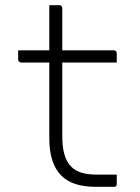

<svg xmlns="http://www.w3.org/2000/svg" viewBox="-20 -720 540 740"><path d="M50 -526H419Q424 -526 427 -523Q430 -520 430 -515Q430 -509 430 -503Q430 -497 430 -491.5Q430 -486 430 -479H61Q59 -479 57 -480Q55 -481 53.5 -482.5Q52 -484 51 -486Q50 -488 50 -490Q50 -497 50 -502.5Q50 -508 50 -514Q50 -520 50 -526ZM430 -47Q430 -38 430 -29Q430 -20 430 -11Q430 -5 427.5 -2.5Q425 0 419 0Q410 0 401.5 0Q393 0 384.5 0Q376 0 367.5 0Q359 0 350 0Q305 0 271.5 -10.5Q238 -21 215.5 -44Q193 -67 181.5 -102.5Q170 -138 170 -189Q170 -239 170 -289Q170 -339 170 -389Q170 -439 170 -489.5Q170 -540 170 -591Q170 -618 170 -645.5Q170 -673 170 -700Q180 -700 189.5 -700Q199 -700 209 -700Q212 -700 214.5 -698.5Q217 -697 218.5 -694.5Q220 -692 220 -689Q220 -627 220 -565.5Q220 -504 220 -442Q220 -380 220 -318.5Q220 -257 220 -195Q220 -153 228.5 -124Q237 -95 255 -77Q271 -61 295.5 -54Q320 -47 354 -47Q364 -47 374.5 -47Q385 -47 395 -47Q405 -47 415 -47Z"/></svg>

Font: Recursive Sans Linear Light
Style: Regular
Weight: 300
Version: Version 1.085